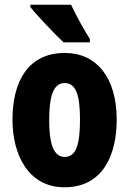

<svg xmlns="http://www.w3.org/2000/svg" viewBox="-20 -786 550 816"><path d="M282 -766H109V-756C135 -723 217 -636 250 -606H362V-620C343 -649 300 -726 282 -766ZM476 -277C476 -459 388 -561 256 -561C98 -561 33 -438 33 -277C33 -128 101 10 254 10C420 10 476 -132 476 -277ZM189 -275C189 -383 209 -433 255 -433C303 -433 320 -382 320 -277C320 -171 303 -119 255 -119C209 -119 189 -172 189 -275Z"/></svg>

Font: Noto Sans Bengali ExtraCondensed ExtraBold
Style: Regular
Weight: 800
Width: 2
Designer: Joana Ranito - Universal Thirst; Jelle Bosma - Monotype Design Team
Foundry: Universal Thirst ehf.
Version: Version 3.000